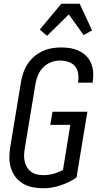

<svg xmlns="http://www.w3.org/2000/svg" viewBox="-20 -996 540 1024"><path d="M211 8Q181 8 153.5 2.5Q126 -3 102.5 -17Q79 -31 62.5 -52.5Q46 -74 38 -100.5Q30 -127 30 -156Q30 -185 35 -214L92 -559Q96 -584 104.5 -608.5Q113 -633 127.5 -655Q142 -677 162.5 -694.5Q183 -712 206.5 -723Q230 -734 255.5 -738.5Q281 -743 306 -743Q331 -743 355 -739Q379 -735 400.5 -725Q422 -715 439 -698.5Q456 -682 465 -660.5Q474 -639 476.5 -614.5Q479 -590 475 -564L474 -555H396L397 -561Q400 -584 396.5 -606Q393 -628 379 -644Q365 -660 343.5 -666.5Q322 -673 299 -673Q276 -673 252 -664Q228 -655 210 -636.5Q192 -618 182.5 -595Q173 -572 169 -548L112 -203Q109 -185 108.5 -167.5Q108 -150 112 -133.5Q116 -117 124.5 -103Q133 -89 146 -79.5Q159 -70 176 -66Q193 -62 211 -62Q237 -62 264 -69Q291 -76 316 -90L355 -330H248L260 -400H446L388 -49Q347 -22 301.5 -7Q256 8 211 8ZM231 -805 192 -838 307 -976H405L471 -834L426 -809L347 -919Z"/></svg>

Font: Iosevka Custom
Style: Italic
Weight: 400
Italic angle: -9°
Monospace: yes
Designer: Belleve Invis
Foundry: Belleve Invis
Version: Version 30.3.3; ttfautohint (v1.8.3)